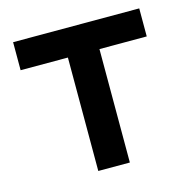

<svg xmlns="http://www.w3.org/2000/svg" viewBox="-85 -624 703 708"><g transform="rotate(-15 266.0 -270.0)"><path d="M326 0V-433H506.5V-540H25V-433H205.5V0Z"/></g></svg>

Font: Hauora
Style: Bold
Weight: 700
Designer: Wayne Shih
Foundry: WCYS
Version: Version 1.001;hotconv 1.0.109;makeotfexe 2.5.65596